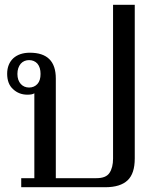

<svg xmlns="http://www.w3.org/2000/svg" viewBox="-20 -785 647 805"><path d="M69 -38C69 -38 69 0 69 0C69 0 421 0 421 0C464 0 495 -10 515 -29C535 -48 545 -78 545 -121C545 -121 545 -765 545 -765C545 -765 454 -765 454 -765C454 -765 454 -120 454 -120C454 -95 449 -75 439 -60C429 -45 411 -38 384 -38C384 -38 214 -38 214 -38C214 -38 214 -456 214 -456C214 -528 178 -564 105 -564C76 -564 53 -556 36 -541C19 -525 10 -503 10 -476C10 -448 18 -426 35 -411C51 -396 71 -388 95 -388C109 -388 119 -390 124 -394C124 -394 124 -38 124 -38C124 -38 69 -38 69 -38ZM137 -433C128 -423 116 -418 102 -418C88 -418 76 -423 67 -433C58 -443 53 -457 53 -475C53 -493 58 -507 67 -518C76 -528 88 -533 102 -533C116 -533 128 -528 137 -518C146 -507 150 -493 150 -475C150 -457 146 -443 137 -433Z"/></svg>

Font: BUSH 25 TRIRONG
Style: Regular
Weight: 400
Designer: Katatrad Team
Foundry: CadsonDemak